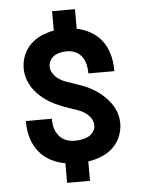

<svg xmlns="http://www.w3.org/2000/svg" viewBox="-53 -777 605 819"><g transform="rotate(-5 250.0 -367.5)"><path d="M201 0V-84Q169 -89 139.5 -104.5Q110 -120 89.5 -145.5Q69 -171 59 -203Q49 -235 49 -268V-278H160V-273Q160 -254 165.5 -236Q171 -218 183 -203.5Q195 -189 213 -182.5Q231 -176 249 -176Q264 -176 279 -178.5Q294 -181 307 -187.5Q320 -194 329 -206.5Q338 -219 338 -234Q338 -252 327.5 -266.5Q317 -281 302.5 -290.5Q288 -300 271.5 -305.5Q255 -311 238.5 -316.5Q222 -322 206 -328.5Q190 -335 174.5 -342.5Q159 -350 144.5 -360Q130 -370 117 -381.5Q104 -393 93.5 -406.5Q83 -420 75 -435.5Q67 -451 63 -468Q59 -485 59 -502Q59 -530 69.5 -557Q80 -584 100.5 -604Q121 -624 147 -635.5Q173 -647 201 -652V-735H299V-651Q330 -645 358.5 -629Q387 -613 406 -587.5Q425 -562 434 -530.5Q443 -499 443 -467V-457H332V-462Q332 -480 327.5 -497.5Q323 -515 312.5 -529.5Q302 -544 285 -551.5Q268 -559 251 -559Q237 -559 223 -556.5Q209 -554 197 -547Q185 -540 177.5 -527.5Q170 -515 170 -501Q170 -484 180.5 -469Q191 -454 205.5 -444.5Q220 -435 236.5 -429.5Q253 -424 269 -418.5Q285 -413 301.5 -407Q318 -401 333.5 -393Q349 -385 363 -375.5Q377 -366 390 -354Q403 -342 414 -328.5Q425 -315 433 -299.5Q441 -284 445 -267.5Q449 -251 449 -233Q449 -204 437.5 -176.5Q426 -149 404.5 -129Q383 -109 355 -98Q327 -87 299 -83V0Z"/></g></svg>

Font: Moesevka
Style: Bold
Weight: 700
Monospace: yes
Designer: Belleve Invis
Foundry: Belleve Invis
Version: Version 32.5.0; ttfautohint (v1.8.4)